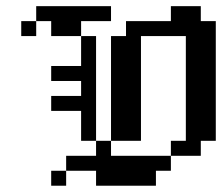

<svg xmlns="http://www.w3.org/2000/svg" viewBox="-20 -591 707 611"><path d="M47.6 -523.8H95.2V-476.2H47.6ZM95.2 -571.4H142.9V-523.8H95.2ZM142.9 -571.4H190.5V-523.8H142.9ZM190.5 -571.4H238.1V-523.8H190.5ZM238.1 -571.4H285.7V-523.8H238.1ZM285.7 -571.4H333.3V-523.8H285.7ZM142.9 -523.8H190.5V-476.2H142.9ZM190.5 -523.8H238.1V-476.2H190.5ZM238.1 -476.2H285.7V-428.6H238.1ZM238.1 -428.6H285.7V-381H238.1ZM238.1 -381H285.7V-333.3H238.1ZM238.1 -333.3H285.7V-285.7H238.1ZM238.1 -285.7H285.7V-238.1H238.1ZM238.1 -238.1H285.7V-190.5H238.1ZM238.1 -190.5H285.7V-142.9H238.1ZM190.5 -381H238.1V-333.3H190.5ZM142.9 -381H190.5V-333.3H142.9ZM190.5 -285.7H238.1V-238.1H190.5ZM142.9 -285.7H190.5V-238.1H142.9ZM285.7 -142.9H333.3V-95.2H285.7ZM190.5 -95.2H238.1V-47.6H190.5ZM238.1 -95.2H285.7V-47.6H238.1ZM285.7 -95.2H333.3V-47.6H285.7ZM333.3 -95.2H381V-47.6H333.3ZM381 -95.2H428.6V-47.6H381ZM428.6 -95.2H476.2V-47.6H428.6ZM476.2 -95.2H523.8V-47.6H476.2ZM142.9 -47.6H190.5V0H142.9ZM285.7 -47.6H333.3V0H285.7ZM333.3 -47.6H381V0H333.3ZM381 -47.6H428.6V0H381ZM428.6 -47.6H476.2V0H428.6ZM523.8 -142.9H571.4V-95.2H523.8ZM571.4 -142.9H619V-95.2H571.4ZM571.4 -190.5H619V-142.9H571.4ZM571.4 -238.1H619V-190.5H571.4ZM571.4 -285.7H619V-238.1H571.4ZM571.4 -333.3H619V-285.7H571.4ZM619 -190.5H666.7V-142.9H619ZM619 -238.1H666.7V-190.5H619ZM619 -285.7H666.7V-238.1H619ZM619 -333.3H666.7V-285.7H619ZM571.4 -381H619V-333.3H571.4ZM571.4 -428.6H619V-381H571.4ZM619 -428.6H666.7V-381H619ZM619 -381H666.7V-333.3H619ZM333.3 -476.2H381V-428.6H333.3ZM381 -476.2H428.6V-428.6H381ZM381 -428.6H428.6V-381H381ZM381 -381H428.6V-333.3H381ZM381 -333.3H428.6V-285.7H381ZM381 -285.7H428.6V-238.1H381ZM333.3 -333.3H381V-285.7H333.3ZM333.3 -381H381V-333.3H333.3ZM333.3 -428.6H381V-381H333.3ZM333.3 -285.7H381V-238.1H333.3ZM333.3 -190.5H381V-142.9H333.3ZM381 -190.5H428.6V-142.9H381ZM381 -238.1H428.6V-190.5H381ZM333.3 -238.1H381V-190.5H333.3ZM381 -523.8H428.6V-476.2H381ZM428.6 -523.8H476.2V-476.2H428.6ZM476.2 -523.8H523.8V-476.2H476.2ZM523.8 -523.8H571.4V-476.2H523.8ZM571.4 -523.8H619V-476.2H571.4ZM619 -523.8H666.7V-476.2H619ZM619 -476.2H666.7V-428.6H619ZM571.4 -476.2H619V-428.6H571.4ZM571.4 -571.4H619V-523.8H571.4ZM523.8 -571.4H571.4V-523.8H523.8Z"/></svg>

Font: Jacquard 12
Style: Regular
Weight: 400
Designer: Sarah Cadigan-Fried
Version: Version 1.000; ttfautohint (v1.8.4.7-5d5b)